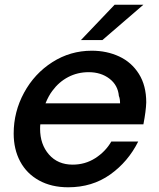

<svg xmlns="http://www.w3.org/2000/svg" viewBox="-20 -783 675 814"><path d="M38 -217Q38 -309 82 -390Q126 -471 202 -519.5Q278 -568 369 -568Q433 -568 485.5 -543.5Q538 -519 569 -469.5Q600 -420 600 -349Q599 -313 588 -256H151Q150 -250 150 -237Q150 -171 187.5 -128Q225 -85 288 -85Q341 -85 384 -112.5Q427 -140 452 -183H566Q523 -97 447 -43Q371 11 269 11Q198 11 145.5 -18Q93 -47 65.5 -98.5Q38 -150 38 -217ZM489 -345Q489 -365 484 -376Q480 -422 444 -449.5Q408 -477 356 -477Q309 -477 269.5 -456.5Q230 -436 202 -398Q186 -377 173 -345ZM414 -613H323L466 -763H588Z"/></svg>

Font: Open Sauce One Medium Italic
Style: Regular
Weight: 500
Italic angle: -10°
Designer: Alfredo Marco Pradil
Foundry: Creative Sauce Fz LLC
Version: Version 1.477